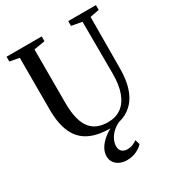

<svg xmlns="http://www.w3.org/2000/svg" viewBox="-227 -882 1164 1266"><g transform="rotate(-30 355.5 -249.0)"><path d="M375.5 8.5Q279 8.5 215.8 -23.2Q152.5 -55 121.2 -123Q90 -191 90 -299.5V-693L18 -706.5V-743H285.5V-706.5L201.5 -692.5V-287Q201.5 -214 214.2 -165.5Q227 -117 251 -88Q275 -59 308.5 -46.5Q342 -34 383.5 -34Q442.5 -34 483.8 -63.8Q525 -93.5 546.8 -151.8Q568.5 -210 568.5 -295.5L567 -692L487.5 -706.5V-743H698.5V-706.5L629 -693L627 -300Q626.5 -218.5 608.2 -160Q590 -101.5 556.2 -64.2Q522.5 -27 476.5 -9.2Q430.5 8.5 375.5 8.5ZM366 245.5Q339.5 245.5 315.5 235.8Q291.5 226 276 205.8Q260.5 185.5 260.5 155.5Q260.5 124.5 278 95.5Q295.5 66.5 326 41.5Q356.5 16.5 394.5 -1L417 -5L448 -1Q412 16 390 38.8Q368 61.5 358 85.5Q348 109.5 348 131Q348 157 363.8 170.8Q379.5 184.5 406 184.5Q427 184.5 445.2 177Q463.5 169.5 478.5 158.5L489 194Q473 214 440 229.8Q407 245.5 366 245.5Z"/></g></svg>

Font: Merriweather 72pt
Style: Regular
Weight: 400
Version: Version 2.100